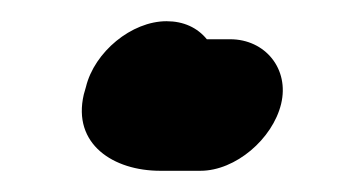

<svg xmlns="http://www.w3.org/2000/svg" viewBox="-20 -130 328 181"><path d="M61 -48 59 -41C48 6 87 31 131 31H169C202 31 237 1 245 -32C253 -65 230 -93 197 -93H175C166 -104 153 -110 137 -110C104 -110 69 -81 61 -48Z"/></svg>

Font: Electronic
Style: ThkIt
Weight: 900
Version: Version 1.011